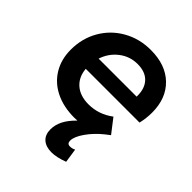

<svg xmlns="http://www.w3.org/2000/svg" viewBox="-209 -671 1025 1025"><g transform="rotate(45 304.0 -158.0)"><path d="M578 -307Q578 -265 568 -222H162Q167 -164 205 -131Q243 -98 307 -98Q383 -98 447 -146L508 -67Q481 -46 481 -46Q436 -10 405 34Q374 78 374 108Q374 131 395 131Q413 131 427 123L439 203Q387 223 347 223Q305 223 281 201.5Q257 180 257 140Q257 106 273.5 73Q290 40 326 5Q318 6 303 6Q222 6 161 -24Q100 -54 66.5 -109.5Q33 -165 33 -238Q33 -323 72.5 -391.5Q112 -460 181.5 -499.5Q251 -539 337 -539Q449 -539 513.5 -476.5Q578 -414 578 -307ZM340 -436Q282 -436 236.5 -401Q191 -366 172 -309H459Q461 -369 430 -402.5Q399 -436 340 -436Z"/></g></svg>

Font: Gontserrat Medium
Style: Italic
Weight: 500
Italic angle: -11.3°
Designer: Julieta Ulanovsky
Foundry: Julieta Ulanovsky
Version: Version 6.001